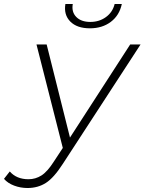

<svg xmlns="http://www.w3.org/2000/svg" viewBox="-126 -745 725 963"><path d="M12 198Q-23 198 -55 186Q-87 174 -106 152L-77 115Q-43 154 17 154Q52 154 82 135Q112 116 145 64L189 -3L57 -522H108L225 -55L527 -522H579L189 77Q144 147 104 172.5Q64 198 12 198ZM325 -603Q260 -603 226.5 -637Q193 -671 202 -725H239Q232 -685 256.5 -660Q281 -635 327 -635Q372 -635 405.5 -659.5Q439 -684 449 -725H485Q473 -668 430 -635.5Q387 -603 325 -603Z"/></svg>

Font: Montserrat Light
Style: Italic
Weight: 300
Italic angle: -11.3°
Designer: Julieta Ulanovsky
Foundry: Julieta Ulanovsky
Version: Version 9.000; ttfautohint (v1.8.4.7-5d5b)